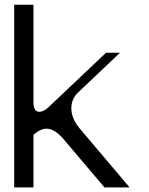

<svg xmlns="http://www.w3.org/2000/svg" viewBox="-20 -812 644 832"><path d="M125 -791.5V-368.2Q125 -327.6 150.4 -327.6Q169.4 -327.6 189.9 -347.2L439.5 -583.5H500L318.8 -411.6Q289.1 -383.3 289.1 -342.8Q289.1 -298.8 325.2 -255.4L541.5 0H432.6L255.9 -208.5Q216.8 -254.4 181.6 -254.4Q155.3 -254.4 125 -228V0H41.5V-791.5Z"/></svg>

Font: Gputeks
Style: Regular
Weight: 500
Version: Version 0.9